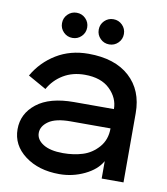

<svg xmlns="http://www.w3.org/2000/svg" viewBox="-84 -818 782 901"><g transform="rotate(10 306.5 -367.0)"><path d="M341.5 -644.5Q324 -662 324 -687Q324 -712 341.5 -729.5Q359 -747 384 -747Q409 -747 426.5 -729.5Q444 -712 444 -687Q444 -662 426.5 -644.5Q409 -627 384 -627Q359 -627 341.5 -644.5ZM166.5 -644.5Q149 -662 149 -687Q149 -712 166.5 -729.5Q184 -747 209 -747Q234 -747 251.5 -729.5Q269 -712 269 -687Q269 -662 251.5 -644.5Q234 -627 209 -627Q184 -627 166.5 -644.5ZM259 -87Q310 -87 353 -100.5Q396 -114 427.5 -150Q459 -186 459 -240H269Q198 -240 164.5 -216.5Q131 -193 131 -161Q131 -129 164.5 -108Q198 -87 259 -87ZM459 -332Q459 -385 417 -426Q375 -467 297 -467Q239 -467 195 -440.5Q151 -414 126 -369L39 -418Q78 -486 144.5 -526.5Q211 -567 297 -567Q423 -567 493 -503.5Q563 -440 563 -331V-1H459V-84Q435 -41 378.5 -14Q322 13 259 13Q160 13 95 -36Q30 -85 30 -161Q30 -235 91.5 -283.5Q153 -332 269 -332Z"/></g></svg>

Font: Edgecutting Lite Sharp
Style: Medium
Weight: 500
Designer: RandomMaerks (Nguyen Gia Bao)
Version: Version 1.0